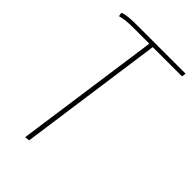

<svg xmlns="http://www.w3.org/2000/svg" viewBox="-218 -595 868 868"><g transform="rotate(45 215.5 -161.0)"><path d="M428 -499H241L144 194L121 197L219 -499H120Q89 -499 71 -497Q53 -495 34 -490L31 -509Q48 -515 68.5 -517Q89 -519 124 -519H431Z"/></g></svg>

Font: Fira Sans Condensed Thin
Style: Italic
Weight: 250
Width: 3
Italic angle: -8°
Designer: Carrois Corporate & Edenspiekermann AG
Foundry: Carrois Corporate GbR & Edenspiekermann AG
Version: Version 4.203